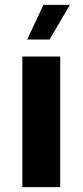

<svg xmlns="http://www.w3.org/2000/svg" viewBox="-20 -771 341 791"><path d="M72 -538H228V0H72ZM159 -751H268L184 -608H92Z"/></svg>

Font: Chess Sans
Style: Bold
Weight: 700
Designer: Wolf Bōese
Foundry: Wolf Bōese
Version: Version 7.223